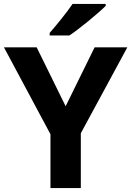

<svg xmlns="http://www.w3.org/2000/svg" viewBox="-20 -954 666 974"><path d="M516 -924V-934H348C318 -889 264 -824 232 -787V-774H332C383 -808 478 -886 516 -924ZM313 -415 166 -714H0L236 -273V0H390V-278L626 -714H460Z"/></svg>

Font: Noto Sans Canadian Aboriginal
Style: Bold
Weight: 700
Designer: Monotype Design Team, Typotheque's Kevin King
Foundry: Monotype Imaging Inc.
Version: Version 2.004